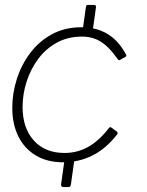

<svg xmlns="http://www.w3.org/2000/svg" viewBox="-20 -762 598 782"><path d="M269 -12Q268 -5 265.5 -2.5Q263 0 256 0H240Q233 0 230.5 -3.5Q228 -7 229 -13L243 -113Q243 -118 245.5 -119.5Q248 -121 252 -121H276Q281 -121 282.5 -118.5Q284 -116 283 -112L269 -12ZM357 -633Q356 -626 353 -623.5Q350 -621 343 -621H327Q320 -621 317.5 -624.5Q315 -628 316 -634L330 -734Q331 -739 333 -740.5Q335 -742 339 -742H363Q368 -742 369.5 -739.5Q371 -737 371 -733L357 -633ZM311 -651Q356 -651 390 -637.5Q424 -624 449 -600Q474 -576 492 -542Q495 -538 494.5 -535.5Q494 -533 492 -531L467 -517Q465 -516 462.5 -518Q460 -520 457 -524Q434 -557 411.5 -576.5Q389 -596 365.5 -604.5Q342 -613 314 -613Q257 -613 212 -588.5Q167 -564 136 -522.5Q105 -481 88.5 -430Q72 -379 72 -326Q72 -241 117.5 -190Q163 -139 243 -139Q295 -139 339.5 -164Q384 -189 424 -241Q430 -247 434 -242L455 -227Q457 -226 458.5 -222.5Q460 -219 458 -216Q436 -187 410.5 -165Q385 -143 357 -129Q329 -115 299 -108Q269 -101 237 -101Q173 -101 126.5 -128.5Q80 -156 55 -206Q30 -256 30 -323Q30 -382 48.5 -440Q67 -498 103 -546Q139 -594 191.5 -622.5Q244 -651 311 -651Z"/></svg>

Font: Libre Franklin Thin Thin
Style: Italic
Weight: 250
Italic angle: -8°
Version: Version 3.000